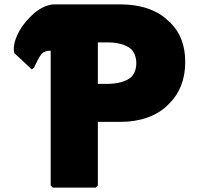

<svg xmlns="http://www.w3.org/2000/svg" viewBox="-20 -852 911 879"><path d="M531 -832H224C188 -829 152 -808 124 -780L116 -772C67 -724 35 -655 45 -611V-609L54 -601L126 -534L137 -544V-545C147 -564 156 -588 172 -607C181 -615 193 -620 212 -620V-3L222 7H418L428 -3V-294H531C620 -294 697 -320 749 -372L756 -379C802 -425 828 -488 828 -568C828 -644 805 -703 762 -746V-747L752 -755C700 -807 622 -832 531 -832ZM428 -658H470C514 -658 553 -650 581 -627C594 -613 604 -592 604 -563C604 -535 595 -514 581 -499C555 -477 514 -468 470 -468H428Z"/></svg>

Font: Hussar Woodtype
Style: Ultra
Weight: 900
Foundry: Cannot Into Space Fonts
Version: Version 1.07